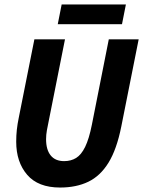

<svg xmlns="http://www.w3.org/2000/svg" viewBox="-20 -828 641 860"><path d="M249.3 12Q150.8 12 101.7 -45.1Q52.6 -102.2 52.6 -193.2Q52.6 -221.4 55.4 -247Q58.2 -272.6 63.9 -299.9L134 -651.8H271.1L198 -284.8Q193.7 -264.1 190 -244.1Q186.4 -224.1 186.4 -204.5Q186.4 -157.1 207.1 -131.7Q227.8 -106.3 267.3 -106.3Q297.9 -106.3 321 -120.5Q344 -134.6 361.4 -170.1Q378.8 -205.6 391.5 -269.3L467.3 -651.8H601.1L523.3 -261.3Q502.8 -159 466.1 -99.4Q429.4 -39.8 375.5 -13.9Q321.5 12 249.3 12ZM238.7 -719.5 256.2 -808.1H543.9L526.4 -719.5Z"/></svg>

Font: SourceCodeVF
Style: Italic
Weight: 200
Italic angle: -11°
Monospace: yes
Designer: Paul D. Hunt, Teo Tuominen
Foundry: Adobe
Version: Version 1.026;hotconv 1.1.0;makeotfexe 2.6.0